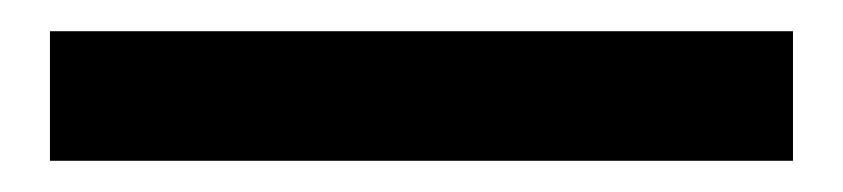

<svg xmlns="http://www.w3.org/2000/svg" viewBox="-20 37 540 123"><path d="M12 140V57H488V140Z"/></svg>

Font: Toshiba Sans
Style: Bold
Weight: 700
Designer: Paul D. Hunt
Foundry: Toshiba Corporation
Version: Version 2.020;PS 2.0;hotconv 1.0.86;makeotf.lib2.5.63406